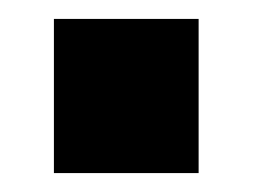

<svg xmlns="http://www.w3.org/2000/svg" viewBox="-20 -183 268 203"><path d="M37 0V-163H190V0Z"/></svg>

Font: Zilla Slab Bold
Style: Bold
Weight: 700
Designer: Typotheque.com
Foundry: Typotheque type foundry
Version: Version 1.1; 2017; ttfautohint (v1.6)